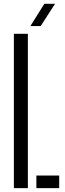

<svg xmlns="http://www.w3.org/2000/svg" viewBox="-20 -975 338 995"><path d="M51.9 0V-800H124.4V0ZM168.5 0V-65.2H286.8V0ZM137.6 -840 209.6 -955.2H265.1L190.9 -840Z"/></svg>

Font: Big Shoulders Stencil Display SC Thin
Style: Regular
Weight: 100
Designer: Patric King
Foundry: XO Type Co
Version: Version 2.001